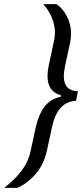

<svg xmlns="http://www.w3.org/2000/svg" viewBox="-88 -763 409 933"><path d="M60 -26 86 -146Q100 -208 129 -245.5Q158 -283 208 -293L209 -300Q143 -317 143 -393Q143 -418 149 -446L175 -567Q179 -591 179 -604Q179 -642 163 -679Q147 -716 122 -743H186Q214 -726 235.5 -686.5Q257 -647 257 -602Q257 -577 253 -557L228 -442Q222 -408 222 -393Q222 -322 291 -319L281 -273Q193 -269 166 -151L141 -36Q126 35 86.5 81Q47 127 -3 150H-68Q-20 114 14.5 69.5Q49 25 60 -26Z"/></svg>

Font: Saira Semi Condensed
Style: Italic
Weight: 400
Width: 4
Italic angle: -12°
Designer: Hector Gatti with collaboration of the Omnibus-Type team
Foundry: Omnibus-Type
Version: Version 1.001; ttfautohint (v1.8)